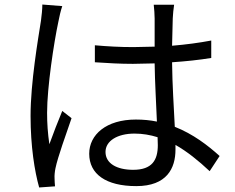

<svg xmlns="http://www.w3.org/2000/svg" viewBox="-20 -791 1040 848"><path d="M255 -764 167 -771C167 -750 164 -723 161 -700C148 -617 115 -426 115 -279C115 -144 133 -34 153 37L223 32C222 21 221 7 221 -3C220 -15 222 -34 225 -48C235 -97 272 -199 296 -269L255 -301C238 -260 214 -199 198 -154C191 -203 188 -245 188 -293C188 -405 218 -603 238 -696C241 -714 249 -747 255 -764ZM676 -185 677 -150C677 -84 652 -41 568 -41C496 -41 446 -69 446 -120C446 -169 499 -201 574 -201C610 -201 644 -195 676 -185ZM749 -770H659C661 -753 663 -726 663 -709V-585L569 -583C509 -583 456 -586 399 -591V-516C458 -512 510 -509 567 -509L663 -511C664 -429 670 -331 673 -254C644 -260 613 -263 580 -263C449 -263 374 -196 374 -112C374 -22 448 31 582 31C717 31 755 -48 755 -130V-151C806 -122 856 -82 906 -35L950 -102C898 -149 833 -199 752 -231C748 -315 741 -415 740 -516C800 -520 858 -526 913 -535V-612C860 -602 801 -594 740 -589C741 -636 742 -683 743 -710C744 -730 746 -750 749 -770Z"/></svg>

Font: Noto Sans Mono CJK HK
Style: Regular
Weight: 400
Designer: Ryoko NISHIZUKA 西塚涼子 (kana, bopomofo & ideographs); Paul D. Hunt (Latin, Greek & Cyrillic); Sandoll Communications 산돌커뮤니
Foundry: Adobe
Version: Version 2.004;hotconv 1.0.118;makeotfexe 2.5.65603